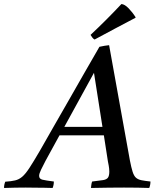

<svg xmlns="http://www.w3.org/2000/svg" viewBox="-104 -931 780 952"><path d="M431 -131 411 -260H191L122 -134Q109 -109 99.5 -89.5Q90 -70 90 -59Q90 -44 106.5 -40Q123 -36 163 -31Q163 -14 157 1Q143 0 117 0Q91 0 65 -0.5Q39 -1 24 -1Q-4 -1 -29 -0.5Q-54 0 -84 1Q-84 -15 -78 -30Q-48 -32 -29 -36.5Q-10 -41 6 -54.5Q22 -68 42 -98.5Q62 -129 94 -184Q122 -233 159 -298Q196 -363 237 -434Q278 -505 317 -574Q356 -643 389 -699Q403 -702 414.5 -704Q426 -706 437 -707L540 -136Q547 -100 553.5 -79.5Q560 -59 570 -50Q580 -41 597 -37.5Q614 -34 642 -31Q642 -14 636 1Q612 0 578 -0.5Q544 -1 511 -1Q482 -1 435 -0.5Q388 0 347 1Q348 -7 349 -15.5Q350 -24 353 -31Q389 -35 407 -38Q425 -41 431.5 -50.5Q438 -60 438 -81Q438 -86 437 -96.5Q436 -107 431 -131ZM215 -302H404L362 -570ZM568 -846V-843Q523 -820 470.5 -791.5Q418 -763 365 -735Q358 -739 354 -744.5Q350 -750 345 -758Q425 -833 498 -911Q514 -910 533.5 -890Q553 -870 568 -846Z"/></svg>

Font: Tiro Tamil
Style: Italic
Weight: 400
Italic angle: -11°
Designer: Tamil: Fernando Mello & Fiona Ross, assisted by Kaja Sojewska. Latin: John Hudson with Paul Hanslow, assisted by Kaja So
Foundry: Tiro Typeworks Ltd.
Version: Version 1.52